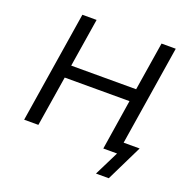

<svg xmlns="http://www.w3.org/2000/svg" viewBox="-148 -846 1121 1142"><g transform="rotate(20 412.5 -275.0)"><path d="M580 155 657 0H572L584 -74H773L661 155ZM69 0 181 -705H271L222 -398H633L682 -705H772L660 0H570L620 -318H210L159 0Z"/></g></svg>

Font: Nunito Sans 7pt
Style: Italic
Weight: 400
Italic angle: -9°
Designer: Vernon Adams
Foundry: Vernon Adams
Version: Version 3.101;gftools[0.9.27]